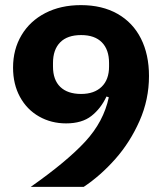

<svg xmlns="http://www.w3.org/2000/svg" viewBox="-20 -730 640 750"><path d="M307 0H100Q241 -99 313 -177Q385 -255 405 -350L396 -353Q374 -306 337 -277Q300 -248 238 -248Q180 -248 132.5 -275Q85 -302 58 -351.5Q31 -401 31 -466Q31 -537 64 -592.5Q97 -648 157 -679Q217 -710 296 -710Q379 -710 439 -676Q499 -642 530.5 -579.5Q562 -517 562 -433Q562 -341 525 -257.5Q488 -174 430.5 -109Q373 -44 307 0ZM406 -470V-484Q406 -536 378 -564.5Q350 -593 297 -593Q243 -593 215 -564.5Q187 -536 187 -484V-470Q187 -418 215.5 -390.5Q244 -363 297 -363Q348 -363 377 -391Q406 -419 406 -470Z"/></svg>

Font: iA Writer Duo V
Style: Regular
Weight: 400
Designer: Mike Abbink, Paul van der Laan, Pieter van Rosmalen, Oliver Reichenstein
Foundry: Information Architects Inc.
Version: Version 2.000